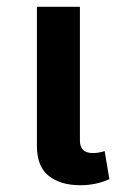

<svg xmlns="http://www.w3.org/2000/svg" viewBox="-20 -537 364 567"><path d="M217 10Q159 10 124 -17.5Q89 -45 89 -106V-517H216V-122Q216 -85 254 -85Q272 -85 289 -91L303 -8Q264 10 217 10Z"/></svg>

Font: Noto Sans Thai UI SemBd
Style: Regular
Weight: 600
Designer: Monotype Design Team
Foundry: Monotype Imaging Inc.
Version: Version 2.000;GOOG;noto-source:20170915:90ef993387c0